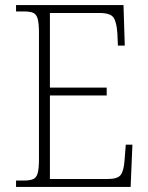

<svg xmlns="http://www.w3.org/2000/svg" viewBox="-20 -734 582 754"><path d="M43 0V-25H74Q97 -25 110 -30.5Q123 -36 128 -54Q133 -72 133 -108V-605Q133 -642 128 -660Q123 -678 110.5 -683.5Q98 -689 74 -689H43V-714H465L470 -555H443L441 -602Q438 -648 425.5 -665.5Q413 -683 370 -683H176V-390H399V-359H176V-31H402Q442 -31 454 -47Q466 -63 469 -103L474 -166H500L493 0Z"/></svg>

Font: Noto Serif SemiCondensed ExtraLight
Style: Regular
Weight: 200
Width: 4
Designer: Monotype Design Team
Foundry: Monotype Imaging Inc.
Version: Version 2.014